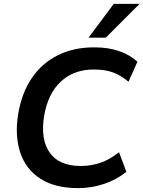

<svg xmlns="http://www.w3.org/2000/svg" viewBox="-20 -959 739 989"><path d="M383 10Q263 10 188 -38.5Q113 -87 84.5 -172.5Q56 -258 73 -368Q91 -479 143.5 -556.5Q196 -634 279 -675Q362 -716 469 -715Q539 -715 594.5 -695.5Q650 -676 688 -641L642 -538Q600 -573 559.5 -587Q519 -601 463 -601Q360 -601 293 -538.5Q226 -476 207 -360Q188 -243 235.5 -173.5Q283 -104 398 -104Q448 -104 497 -120.5Q546 -137 593 -175L631 -74Q582 -34 517 -12Q452 10 383 10ZM436 -765 566 -939H699L525 -765Z"/></svg>

Font: Mulish
Style: Bold Italic
Weight: 700
Italic angle: -9°
Designer: Vernon Adams
Foundry: Vernon Adams
Version: Version 3.603; ttfautohint (v1.8.3)